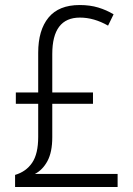

<svg xmlns="http://www.w3.org/2000/svg" viewBox="-20 -744 529 764"><path d="M297 -724Q214 -724 173 -674Q132 -624 132 -534V-376H43V-331H132V-199Q132 -132 108 -96.5Q84 -61 40 -48V0H448V-52H119Q150 -68 169 -103.5Q188 -139 188 -198V-331H350V-376H188V-529Q188 -674 298 -674Q354 -674 410 -642L432 -687Q404 -704 371 -714Q338 -724 297 -724Z"/></svg>

Font: Noto Sans UI SemiCondensed Light
Style: Regular
Weight: 300
Width: 4
Designer: Monotype Design Team
Foundry: Monotype Imaging Inc.
Version: Version 1.901